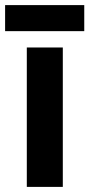

<svg xmlns="http://www.w3.org/2000/svg" viewBox="-33 -732 350 752"><path d="M213 0H72V-546H213ZM297 -712V-610H-13V-712Z"/></svg>

Font: Noto Sans Sinhala SemiCondensed
Style: Bold
Weight: 700
Width: 4
Designer: Jelle Bosma - Monotype Design Team
Foundry: Monotype Imaging Inc.
Version: Version 2.006; ttfautohint (v1.8.4.7-5d5b)